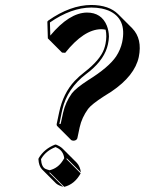

<svg xmlns="http://www.w3.org/2000/svg" viewBox="-20 -679 578 766"><path d="M383.3 -562.5Q314.5 -561.5 240.2 -468.3L227.5 -469.2L170.9 -525.9L168.9 -592.8L172.9 -597.2Q260.7 -658.7 344.2 -659.2Q415 -658.7 451.2 -622.6L507.8 -565.9Q548.3 -523.9 533.7 -451.7Q517.6 -376.5 424.3 -313.5Q412.6 -305.7 394 -294.4Q345.7 -263.2 331.5 -244.6Q306.2 -209.5 297.9 -171.4L288.6 -127.4Q285.2 -118.2 273.4 -117.7Q267.1 -118.2 264.2 -120.1L207.5 -176.8Q205.6 -180.2 206.1 -184.1L215.8 -230Q231.9 -307.1 277.8 -356Q295.4 -374.5 316.9 -391.1Q378.9 -439 395 -482.9Q398.9 -493.7 400.9 -503.9Q407.2 -535.2 401.4 -560.5Q392.1 -562.5 383.3 -562.5ZM133.3 -43.9 134.3 -47.9Q156.7 -85.4 199.7 -102.1H203.6Q220.7 -95.2 230 -85.9L286.6 -29.3Q299.8 -14.6 302.7 8.8L246.1 -47.9L245.6 -43.9L301.8 12.7Q277.3 56.6 236.3 66.4L179.7 9.8H175.8L232.4 66.4Q212.9 61 203.6 52.7L147 -3.9Q134.8 -17.1 133.3 -43.9ZM143.6 -43.9Q145.5 -13.2 161.1 -5.4Q168 -2.4 177.2 0H178.7Q211.9 -8.3 231 -39.1Q233.9 -43.9 236.3 -47.9Q232.4 -77.6 207.5 -89.4Q204.1 -90.8 201.7 -92.3Q163.6 -77.6 145 -46.4Q144 -44.9 143.6 -43.9ZM326.7 -628.9Q384.8 -628.9 406.2 -576.7Q414.1 -556.2 414.6 -533.2Q414.1 -517.6 410.6 -502Q398.4 -445.3 339.4 -396Q331.5 -389.6 323.2 -383.3Q249 -326.7 229 -243.2Q227.5 -236.3 225.6 -228Q224.1 -220.7 221.2 -205.8Q218.3 -190.9 216.8 -184.1Q221.7 -184.1 222.2 -185.5L231.9 -230Q241.2 -271 267.1 -307.1Q283.7 -328.1 332 -359.4Q414.1 -410.6 443.4 -454.1Q460.9 -481 467.3 -510.3Q487.3 -605.5 412.1 -637.2Q399.4 -642.1 385.7 -645Q365.7 -648.9 344.2 -648.9Q264.2 -648.4 179.2 -589.4L180.7 -537.1Q256.3 -627.9 326.7 -628.9Z"/></svg>

Font: Linux Biolinum Shadow O
Style: Italic
Weight: 400
Italic angle: -12°
Designer: Philipp H. Poll
Foundry: Philipp H. Poll
Version: Version 0.6.2